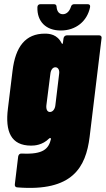

<svg xmlns="http://www.w3.org/2000/svg" viewBox="-20 -689 506 919"><path d="M271 -543C343 -543 397 -587 411 -654C413 -664 409 -669 399 -669H335C327 -669 321 -664 319 -655C312 -634 298 -621 281 -621C263 -621 253 -634 251 -655C251 -664 247 -669 238 -669H174C165 -669 159 -664 159 -654C157 -586 200 -543 271 -543ZM284 -505 281 -483C281 -478 278 -478 275 -482C254 -525 216 -528 195 -528C102 -528 54 -466 40 -350L18 -170C4 -60 32 8 129 8C145 8 183 6 215 -26C218 -30 225 -28 224 -24C213 23 188 51 85 46C75 45 69 50 67 60L51 193C50 202 54 208 64 208C327 229 391 112 409 -34L466 -505C468 -514 463 -520 454 -520H301C292 -520 285 -514 284 -505ZM219 -153C206 -153 200 -166 202 -185L221 -335C223 -354 232 -367 245 -367C258 -367 266 -354 263 -335L245 -185C243 -166 232 -153 219 -153Z"/></svg>

Font: Barlow Condensed Black
Style: Italic
Weight: 900
Width: 3
Italic angle: -7°
Designer: Jeremy Tribby
Foundry: Tribby Type
Version: Version 1.422;hotconv 1.0.109;makeotfexe 2.5.65596